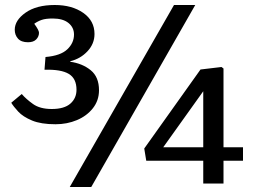

<svg xmlns="http://www.w3.org/2000/svg" viewBox="-20 -734 1014 768"><path d="M259 14 676 -714H761L345 14ZM793 0V-91H565L557 -140L782 -456L866 -466L874 -460V-145H952V-91H874V0ZM633 -145H793V-369ZM202 -237Q144 -237 108 -252Q72 -267 53 -287.5Q34 -308 25 -323L67 -358Q84 -338 112 -318Q140 -298 187 -298Q237 -298 261.5 -319.5Q286 -341 286 -375Q286 -420 255 -438.5Q224 -457 158 -455L162 -506Q222 -511 249 -536.5Q276 -562 276 -596Q276 -624 254 -642Q232 -660 191 -660Q163 -660 147 -654.5Q131 -649 117 -639Q136 -613 136 -603Q136 -588 125 -576.5Q114 -565 92 -565Q65 -565 52 -579.5Q39 -594 39 -615Q39 -653 82.5 -683.5Q126 -714 199 -714Q268 -714 313 -682.5Q358 -651 358 -598Q358 -559 330 -529Q302 -499 261 -489V-487Q310 -480 343 -453Q376 -426 376 -373Q376 -332 351.5 -301Q327 -270 287.5 -253.5Q248 -237 202 -237Z"/></svg>

Font: Literata 7pt
Style: Regular
Weight: 400
Designer: Latin by Veronika Burian and Jose Scaglione. Greek by Irene Vlachou. Cyrillic by Vera Evstafieva.
Foundry: TypeTogether
Version: Version 3.002